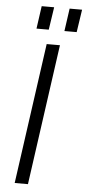

<svg xmlns="http://www.w3.org/2000/svg" viewBox="-60 -918 428 952"><g transform="rotate(5 154.5 -442.5)"><path d="M215 -700 117 0H51L149 -700ZM170 -885 153 -772H92L108 -885ZM309 -885 292 -772H231L247 -885Z"/></g></svg>

Font: Pathway Extreme 8pt Thin 12pt ExtraLight
Style: Italic
Weight: 250
Italic angle: -8°
Version: Version 1.001;gftools[0.9.26]